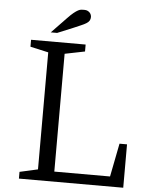

<svg xmlns="http://www.w3.org/2000/svg" viewBox="-60 -945 742 992"><g transform="rotate(5 311.5 -449.0)"><path d="M255 -52V-663L359 -684V-720H76V-684L170 -663V-56L76 -35V0H617V-225H578L544 -52ZM250 -846 174 -767H207L287 -800Q310 -810 326.5 -817Q343 -824 353.5 -830.5Q364 -837 369 -845Q374 -853 374 -864Q374 -869 372 -875Q370 -881 365.5 -886Q361 -891 354 -894.5Q347 -898 337 -898Q329 -898 321.5 -897.5Q314 -897 304.5 -892Q295 -887 282 -876.5Q269 -866 250 -846Z"/></g></svg>

Font: GradeGX
Style: Regular
Weight: 100
Width: 1
Designer: Adam Twardoch
Foundry: Adam Twardoch
Version: Version 2.002; DEVELOPMENT